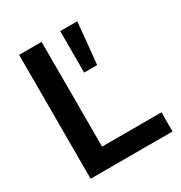

<svg xmlns="http://www.w3.org/2000/svg" viewBox="-166 -826 894 946"><g transform="rotate(-30 281.0 -352.5)"><path d="M77 0V-705H205V-109H543V0ZM311 -469V-705H408L385 -469Z"/></g></svg>

Font: Nunito Sans 12pt ExtraLight
Style: Regular
Weight: 200
Designer: Vernon Adams
Foundry: Vernon Adams
Version: Version 3.101;gftools[0.9.27]